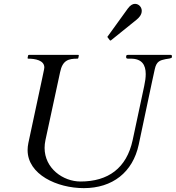

<svg xmlns="http://www.w3.org/2000/svg" viewBox="-20 -972 908 992"><path d="M290.5 -599.1C303.2 -661.1 334 -668.9 379.9 -668.9C383.3 -668.9 384.3 -670.9 384.8 -672.9L387.2 -684.6C387.2 -688 386.2 -688.5 384.3 -688.5H129.9C126.5 -688.5 125.5 -687 125 -684.6L122.6 -672.9C122.6 -669.4 123.5 -668.9 125.5 -668.9C161.6 -668.9 209 -660.6 209 -623.5C209 -615.2 208 -615.2 126.5 -232.9C124 -220.7 122.6 -208.5 122.6 -196.8C122.6 -70.3 274.9 0 413.1 0C560.5 0 666 -81.1 696.8 -225.1C724.1 -352.5 754.9 -500 764.6 -545.4L779.8 -615.2C788.6 -656.2 808.1 -660.6 835.9 -666.5C846.2 -668.5 868.2 -669.4 868.2 -676.8V-682.1C868.2 -685.5 867.2 -688.5 860.8 -688.5H641.1C633.8 -688.5 631.8 -684.6 631.8 -681.2C631.8 -676.8 631.8 -681.2 631.8 -676.3C631.8 -671.4 634.3 -668.9 642.1 -668.9H655.8C712.9 -668.9 732.9 -637.2 732.9 -589.4C732.9 -570.8 730 -550.3 725.1 -527.8L665.5 -248.5C634.3 -103 538.6 -34.2 396 -34.2C305.7 -34.2 210.4 -102.1 210.4 -208C210.4 -220.7 211.9 -234.4 214.8 -248ZM547.4 -764.2C548.3 -763.2 548.3 -762.7 550.8 -762.7C552.2 -762.7 552.7 -763.2 554.2 -764.2L685.5 -870.1C698.7 -880.9 712.4 -896 712.4 -916C712.4 -935.1 697.3 -952.1 677.2 -952.1C665.5 -952.1 652.8 -944.8 640.6 -928.2L536.6 -784.2C535.6 -783.2 534.7 -782.2 534.7 -781.2C534.7 -780.3 535.6 -779.3 536.6 -778.3Z"/></svg>

Font: Cardo
Style: Italic
Weight: 400
Designer: David J. Perry
Foundry: David J. Perry
Version: Version 0.99